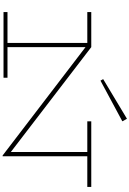

<svg xmlns="http://www.w3.org/2000/svg" viewBox="224 -1230 1012 1501"><g transform="rotate(90 730.5 -479.0)"><path d="M1441 -655H1201V7H1195L348 -641V-31H587V0H74V-31H315V-655H74V-686H348L1168 -57V-655H928V-686H1441ZM610 -758 928 -929 908 -965 598 -779Z"/></g></svg>

Font: BioRhyme Expanded ExtraLight
Style: Regular
Weight: 275
Width: 7
Designer: Aoife Mooney
Foundry: Aoife Mooney Type
Version: Version 1.000